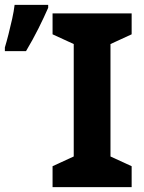

<svg xmlns="http://www.w3.org/2000/svg" viewBox="-20 -769 593 789"><path d="M196 -628V-714H521V-628L434 -588V-126L521 -86V0H196V-86L283 -126V-588ZM0 -559V-574Q7 -597 15 -628.5Q23 -660 30 -691.5Q37 -723 40 -749H178V-737Q161 -698 138 -652Q115 -606 87 -559Z"/></svg>

Font: BC Sans
Style: Bold
Weight: 700
Designer: Monotype Design Team
Province of B.C.
Foundry: Monotype Imaging Inc.
Version: Version 2.000;GOOG;noto-source:20170915:90ef993387c0